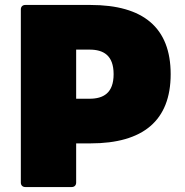

<svg xmlns="http://www.w3.org/2000/svg" viewBox="-20 -754 744 774"><path d="M269 0C280 0 287 -7 287 -18V-176H345C557 -176 668 -268 668 -455C668 -643 557 -734 345 -734H82C71 -734 64 -727 64 -716V-18C64 -7 71 0 82 0ZM341 -554C397 -554 438 -531 438 -455C438 -379 397 -356 341 -356H287V-554Z"/></svg>

Font: LINE Seed Sans TH Heavy
Style: Regular
Weight: 900
Designer: Dalton Maag Ltd | Thai characters by Cadson Demak Co.,Ltd.
Foundry: Dalton Maag Ltd
Version: Version 1.003